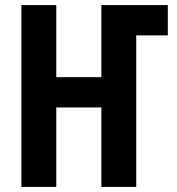

<svg xmlns="http://www.w3.org/2000/svg" viewBox="-20 -734 694 754"><path d="M64 0V-714H201V-431H378V-714H639V-595H515V0H378V-312H201V0Z"/></svg>

Font: Noto Sans ExtraCondensed
Style: Bold
Weight: 700
Width: 2
Designer: Monotype Design Team
Foundry: Monotype Imaging Inc.
Version: Version 2.013; ttfautohint (v1.8.4.7-5d5b)